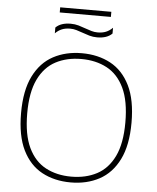

<svg xmlns="http://www.w3.org/2000/svg" viewBox="-64 -1059 915 1122"><g transform="rotate(5 393.0 -498.0)"><path d="M393 9Q297.5 9 224.5 -30.2Q151.5 -69.5 110.2 -153.2Q69 -237 69 -370Q69 -503 110.8 -586.8Q152.5 -670.5 225.8 -709.8Q299 -749 393 -749Q488.5 -749 561.5 -709.8Q634.5 -670.5 675.8 -586.8Q717 -503 717 -370Q717 -237 675.2 -153.2Q633.5 -69.5 560.2 -30.2Q487 9 393 9ZM393 -25Q478 -25 543 -59.2Q608 -93.5 644.5 -169Q681 -244.5 681 -368Q681 -493.5 644.5 -569.8Q608 -646 543 -680.5Q478 -715 393 -715Q308 -715 243 -680.8Q178 -646.5 141.5 -571Q105 -495.5 105 -372Q105 -246.5 141.5 -170.2Q178 -94 243 -59.5Q308 -25 393 -25ZM473 -849Q448.5 -849 427 -855.2Q405.5 -861.5 385 -869Q366.5 -875.5 349 -880.8Q331.5 -886 313 -886Q284.5 -886 263.8 -877.5Q243 -869 225 -851V-885Q255 -915 313 -915Q337.5 -915 359.2 -908.8Q381 -902.5 401 -895Q419.5 -888.5 437 -883.2Q454.5 -878 473 -878Q501.5 -878 522.2 -886.5Q543 -895 561 -913V-879Q531 -849 473 -849ZM243 -975V-1005H543V-975Z"/></g></svg>

Font: Encode Sans Expanded Expanded Thin
Style: Regular
Weight: 100
Width: 7
Designer: Multiple Designers
Foundry: Impallari Type
Version: Version 3.000; ttfautohint (v1.8.3) -l 8 -r 50 -G 200 -x 14 